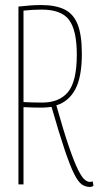

<svg xmlns="http://www.w3.org/2000/svg" viewBox="-20 -730 390 760"><path d="M336 10Q319 10 304.5 0.5Q290 -9 274 -40.5Q258 -72 236.5 -135.5Q215 -199 184 -307Q164 -304 146 -304Q127 -304 108.5 -304.5Q90 -305 73 -306V0H53V-704Q79 -707 100 -708.5Q121 -710 144 -710Q200 -710 235.5 -692.5Q271 -675 287.5 -633Q304 -591 304 -517Q304 -425 278 -376.5Q252 -328 203 -313Q232 -210 253 -149Q274 -88 289 -58Q304 -28 315 -19Q326 -10 335 -10Q340 -10 347 -12L350 5Q348 7 344 8.5Q340 10 336 10ZM147 -324Q215 -324 249.5 -366Q284 -408 284 -514Q284 -610 253.5 -651Q223 -692 145 -692Q125 -692 109 -691Q93 -690 73 -688V-326Q92 -325 110 -324.5Q128 -324 147 -324Z"/></svg>

Font: Georama Condensed Thin
Style: Regular
Weight: 100
Width: 3
Designer: Jean-Baptiste Levee
Foundry: Production Type
Version: Version 1.000